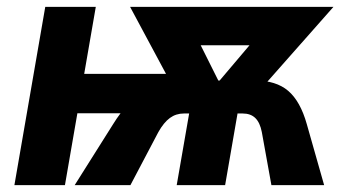

<svg xmlns="http://www.w3.org/2000/svg" viewBox="-20 -540 1015 560"><path d="M112 -520H259.4L169.4 0H22ZM151.6 -324.6H539L430 -209.6H131.4ZM514.4 -305.2H584.6L572.6 -209H516.6Q493.4 -209 475.6 -196Q457.8 -183 442 -155L360.4 0H197.8L310 -178Q350.6 -243.8 401.2 -274.5Q451.8 -305.2 514.4 -305.2ZM509.4 -520 621.6 -295.4 491 -274.6 359.4 -520ZM509.4 -520H802.6L783.4 -408H490.2ZM735.8 -274.6 612.4 -295.4 802.6 -520H952.6ZM925.4 0H771.6L743.6 -155Q738.2 -182.6 724.6 -195.8Q711 -209 687.8 -209H672.8L636.6 0H495.4L548.4 -305.2H723.6Q785.2 -305.2 820.6 -275Q856 -244.8 874.8 -178Z"/></svg>

Font: Fixel Italic Variable Display Thin
Style: Italic
Weight: 100
Italic angle: -10°
Designer: AlfaBravo + MacPaw
Foundry: Kyrylo Tkachov, Marchela Mozhyna, Serhii Makarenko, Maria Weinstein, Zakhar Kryvoshyya
Version: Version 1.210;Glyphs 3.2 (3217)